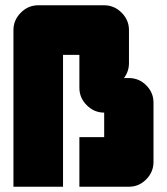

<svg xmlns="http://www.w3.org/2000/svg" viewBox="-20 -708 633 728"><path d="M281 -375V-500H219V0H31V-594Q31 -632 59 -660Q87 -688 125 -688H375Q413 -688 441 -660Q469 -632 469 -594V-469Q469 -437 450 -412H469Q507 -412 534.5 -384.5Q562 -357 562 -319V-94Q562 -56 534.5 -28Q507 0 469 0H281V-188H375V-281Q337 -281 309 -309Q281 -337 281 -375Z"/></svg>

Font: CostaRica
Style: Normal
Weight: 900
Version: Version 1.3